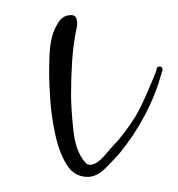

<svg xmlns="http://www.w3.org/2000/svg" viewBox="-20 -221 235 254"><path d="M96 13Q78 13 68 -3.5Q58 -20 53 -43.5Q48 -67 46.5 -89Q45 -111 45 -123Q45 -135 45.5 -148Q46 -161 49 -173Q51 -181 57 -191Q63 -201 74 -201Q82 -201 82 -191V-187Q77 -164 75.5 -141.5Q74 -119 74 -96Q74 -78 77 -49Q80 -20 93 -6Q95 -3 99 -3Q108 -3 119 -16Q130 -29 136 -35Q156 -59 166 -79.5Q176 -100 187 -128Q187 -133 191 -133Q195 -133 195 -129Q195 -127 194.5 -126.5Q194 -126 194 -125Q178 -67 138 -18Q131 -10 119.5 1.5Q108 13 96 13Z"/></svg>

Font: Fuggles
Style: Regular
Weight: 400
Designer: Rob Leuschke
Foundry: Robert E. Leuschke
Version: Version 1.100; ttfautohint (v1.8.3)